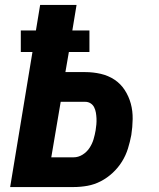

<svg xmlns="http://www.w3.org/2000/svg" viewBox="-20 -755 640 775"><path d="M21 0 111 -545H64V-632H125L142 -735H289L272 -632H341V-545H258L244 -464H324Q356 -464 386.5 -457Q417 -450 442 -433.5Q467 -417 483.5 -391.5Q500 -366 508 -336.5Q516 -307 515.5 -274.5Q515 -242 510 -210Q505 -183 496.5 -155.5Q488 -128 472.5 -103Q457 -78 435 -57.5Q413 -37 387 -23.5Q361 -10 333 -5Q305 0 277 0ZM187 -120H277Q296 -120 313 -130.5Q330 -141 341 -157.5Q352 -174 357.5 -192.5Q363 -211 366 -229Q368 -241 369 -253Q370 -265 369.5 -277Q369 -289 367 -300.5Q365 -312 360 -322Q355 -332 345.5 -338Q336 -344 324 -344H225Z"/></svg>

Font: Iosevka Curly HvExObl
Style: Regular
Weight: 900
Width: 7
Italic angle: -9°
Monospace: yes
Designer: Belleve Invis
Foundry: Belleve Invis
Version: Version 11.1.0; ttfautohint (v1.8.3)